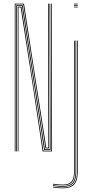

<svg xmlns="http://www.w3.org/2000/svg" viewBox="-20 -820 501 1040"><path d="M60 0V-800H110L159.8 -473.8L230.5 -20H242L241 -477L240 -800H244L245 -477L246 -16H226.5L106 -796H64V0ZM68 0V-342.2V-792H103L223 -12H250L249 -477L248 -800H252L252.8 -477L254 -8H219L99 -788H72V-342.2V0ZM76 0V-342.2V-784H96L215 -4H258L256 -800H260L262 0H211L159.5 -343.8L92 -780H80V-342.2V0ZM381 -796V-800H401V-796ZM381 -780V-784H401V-780ZM381 -788V-792H401V-788ZM320 200Q309 200 292 198.6Q275 197.2 267 195V191Q275.5 193.2 292.1 194.6Q308.8 196 320 196Q361.2 196 379.1 176Q397 156 397 110V-600H401V110Q401 158.2 382.1 179.1Q363.2 200 320 200ZM320 192Q308.5 192 292.2 190.6Q276 189.2 267 187.2V183.2Q275.8 185 291.6 186.5Q307.5 188 320 188Q357 188 373 169.9Q389 151.8 389 110V-600H393V110Q393 153.8 376.1 172.9Q359.2 192 320 192ZM320 184Q308 184 291.8 182.6Q275.5 181.2 267 179.5V175.5Q275.8 177.2 292 178.6Q308.2 180 320 180Q352.8 180 366.9 163.8Q381 147.5 381 110V-600H385V110Q385 149.5 370 166.8Q355 184 320 184Z"/></svg>

Font: Big Shoulders Inline Thin
Style: Regular
Weight: 100
Designer: Patric King
Foundry: XO Type Co
Version: Version 2.002